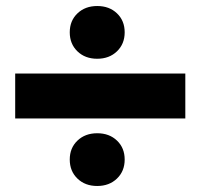

<svg xmlns="http://www.w3.org/2000/svg" viewBox="-20 -670 660 632"><path d="M299.9 -476.6Q260.2 -476.6 234.9 -501Q209.6 -525.4 209.6 -563.6Q209.6 -601.8 235 -626Q260.4 -650.2 300.1 -650.2Q339.8 -650.2 365.1 -626Q390.4 -601.8 390.4 -563.6Q390.4 -525.4 365 -501Q339.6 -476.6 299.9 -476.6ZM299.9 -57.8Q260.2 -57.8 234.9 -82.2Q209.6 -106.6 209.6 -144.8Q209.6 -183 235 -207.2Q260.4 -231.4 300.1 -231.4Q339.8 -231.4 365.1 -207.2Q390.4 -183 390.4 -144.8Q390.4 -106.6 365 -82.2Q339.6 -57.8 299.9 -57.8ZM30 -428H590V-280H30Z"/></svg>

Font: Unbounded
Style: Regular
Weight: 400
Designer: Luke Prowse, Jean-Baptiste Morizot, Fátima Lázaro, Florian Runge
Foundry: NaN
Version: Version 1.701;gftools[0.9.28.dev5+ged2979d]